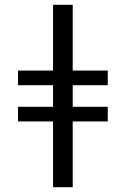

<svg xmlns="http://www.w3.org/2000/svg" viewBox="-20 -780 523 800"><path d="M201 0H283V-274H429V-335H283V-425H429V-486H283V-760H201V-486H55V-425H201V-335H55V-274H201Z"/></svg>

Font: Noto Serif Display Condensed ExtraBold
Style: Regular
Weight: 800
Width: 3
Designer: Monotype Design Team
Foundry: Monotype Imaging Inc.
Version: Version 2.009